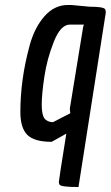

<svg xmlns="http://www.w3.org/2000/svg" viewBox="-20 -564 446 773"><path d="M406 -514 296 189Q228 189 220 180Q217 175 217 168Q217 161 247 -26L188 7Q118 7 90 -21Q62 -49 62 -113Q62 -177 71 -243.5Q80 -310 99.5 -381.5Q119 -453 159 -498.5Q199 -544 254 -544H266L341 -537Q397 -537 403 -527Q406 -522 406 -514ZM261 -465Q224 -465 196.5 -395.5Q169 -326 158.5 -254.5Q148 -183 148 -143Q148 -103 158.5 -88Q169 -73 193 -72L263 -108L261 -126L315 -457L318 -465Z"/></svg>

Font: Economica
Style: Bold Italic
Weight: 700
Designer: Vicente Lamonaca
Foundry: Vicente Lamonaca
Version: Version 1.100